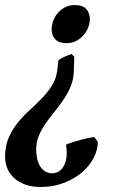

<svg xmlns="http://www.w3.org/2000/svg" viewBox="-35 -474 484 753"><path d="M167.5 -357.9Q167.5 -374 173.3 -391.1Q179.2 -408.2 190.9 -422.1Q202.6 -436 219.5 -445.1Q236.3 -454.1 258.3 -454.1Q289.1 -454.1 303.2 -438.7Q317.4 -423.3 317.4 -398.4Q317.4 -382.8 311 -366.5Q304.7 -350.1 292.7 -336.2Q280.8 -322.3 263.9 -313.5Q247.1 -304.7 226.1 -304.7Q196.8 -304.7 182.1 -319.6Q167.5 -334.5 167.5 -357.9ZM348.6 82Q348.6 113.3 332.5 144.8Q316.4 176.3 286.9 201.7Q257.3 227.1 215.8 243.2Q174.3 259.3 124 259.3Q90.3 259.3 64.5 250Q38.6 240.7 20.8 224.6Q2.9 208.5 -6.1 186.8Q-15.1 165 -15.1 140.1Q-15.1 99.1 -1.2 66.9Q12.7 34.7 33.9 8.1Q55.2 -18.6 80.6 -41.5Q106 -64.5 128.7 -87.9Q151.4 -111.3 168 -137.2Q184.6 -163.1 189 -194.8L194.3 -238.3Q203.6 -245.1 218.5 -251.7Q233.4 -258.3 245.6 -262.2L256.3 -251.5L254.4 -191.4Q252.9 -160.2 241.7 -133.8Q230.5 -107.4 214.1 -83.3Q197.8 -59.1 179 -36.1Q160.2 -13.2 144 10Q127.9 33.2 117.4 58.1Q106.9 83 106.9 111.8Q106.9 131.8 110.8 148.9Q114.7 166 122.8 178.7Q130.9 191.4 142.6 198.5Q154.3 205.6 169.9 205.6Q186 205.6 198 196.8Q210 188 217.3 172.9Q224.6 157.7 226.3 137.2Q228 116.7 223.6 93.8Q233.9 88.9 248.8 84Q263.7 79.1 279.3 75Q294.9 70.8 309.6 67.6Q324.2 64.5 335 63.5Z"/></svg>

Font: Gentium Basic
Style: Bold Italic
Weight: 700
Italic angle: -8°
Designer: J. Victor Gaultney and Annie Olsen
Foundry: SIL International
Version: Version 1.102; 2013; Maintenance release